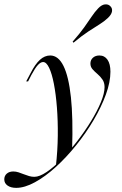

<svg xmlns="http://www.w3.org/2000/svg" viewBox="-99 -685 569 897"><path d="M-23.4 192.7Q-48.4 192.7 -63.7 181.9Q-79 171 -79 153.2Q-79 136.3 -67.3 126.2Q-55.6 116.1 -37.1 116.1Q-24.2 116.1 -12.1 120.2Q0 124.2 12.1 129Q24.2 133.9 36.7 137.5Q49.2 141.1 61.3 141.1Q85.5 141.1 119 118.5Q152.4 96 189.1 58.5Q225.8 21 261.3 -25Q296.8 -71 325.8 -118.1Q354.8 -165.3 372.2 -207.3Q389.5 -249.2 389.5 -278.2Q389.5 -299.2 379.4 -313.7Q369.4 -328.2 356.5 -339.1Q343.5 -350 333.5 -361.3Q323.4 -372.6 323.4 -387.9Q323.4 -404.8 335.1 -415.3Q346.8 -425.8 365.3 -425.8Q389.5 -425.8 403.2 -406Q416.9 -386.3 416.9 -350Q416.9 -301.6 395.6 -243.1Q374.2 -184.7 338.3 -123.8Q302.4 -62.9 256.5 -6Q210.5 50.8 161.3 95.6Q112.1 140.3 64.1 166.5Q16.1 192.7 -23.4 192.7ZM162.1 91.1Q170.2 19.4 171 -50.8Q171.8 -121 166.9 -183.1Q162.1 -245.2 152.8 -293.1Q143.5 -341.1 130.6 -368.1Q117.7 -395.2 102.4 -395.2Q91.1 -395.2 78.2 -381.5Q65.3 -367.7 47.6 -334.7L32.3 -304.8H23.4L43.5 -342.7Q65.3 -385.5 87.5 -405.6Q109.7 -425.8 135.5 -425.8Q173.4 -425.8 197.6 -377Q221.8 -328.2 232.3 -231Q242.7 -133.9 237.9 12.1Q228.2 24.2 216.5 37.1Q204.8 50 191.5 62.9Q178.2 75.8 162.1 91.1ZM244.4 -485.5 240.3 -490.3Q274.2 -529 294.4 -557.3Q314.5 -585.5 329 -607.3Q343.5 -629 359.7 -646Q375.8 -662.9 391.5 -664.5Q407.3 -666.1 416.9 -655.6Q426.6 -646 424.2 -631.5Q421.8 -616.9 404.8 -600.8Q388.7 -585.5 366.1 -571.4Q343.5 -557.3 313.7 -537.9Q283.9 -518.5 244.4 -485.5Z"/></svg>

Font: Playfair 144pt
Style: Italic
Weight: 400
Italic angle: -15.6°
Designer: Claus Eggers Sørensen
Foundry: Claus Eggers Sørensen
Version: Version 2.001;gftools[0.9.30]